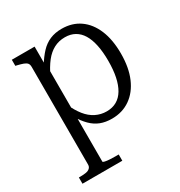

<svg xmlns="http://www.w3.org/2000/svg" viewBox="-174 -640 924 985"><g transform="rotate(-30 287.5 -148.0)"><path d="M265 223H29V186H36Q57 186 71.5 183.5Q86 181 94.5 173Q103 165 103 152V-426Q103 -441 96.5 -448.5Q90 -456 76.5 -461Q63 -466 42 -471L33 -473V-509H168V-391L174 -384V176Q174 179 185 181.5Q196 184 213 185Q230 186 246 186H265ZM328 10Q290 10 260.5 -1.5Q231 -13 206.5 -37.5Q182 -62 159 -100L162 -169Q182 -125 205.5 -95.5Q229 -66 259 -51Q289 -36 323 -36Q357 -36 382.5 -50.5Q408 -65 425 -93.5Q442 -122 450.5 -163Q459 -204 459 -257Q459 -310 450.5 -350.5Q442 -391 425.5 -418Q409 -445 384 -459Q359 -473 326 -473Q290 -473 260.5 -457.5Q231 -442 207 -411.5Q183 -381 162 -336L160 -402Q184 -441 208.5 -467Q233 -493 263.5 -506Q294 -519 333 -519Q395 -519 440 -487.5Q485 -456 509.5 -397.5Q534 -339 534 -257Q534 -174 508.5 -114.5Q483 -55 436.5 -22.5Q390 10 328 10Z"/></g></svg>

Font: Roboto Serif 28pt Condensed Light
Style: Regular
Weight: 300
Width: 3
Designer: Greg Gazdowicz
Foundry: Commercial Type
Version: Version 1.008